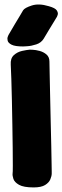

<svg xmlns="http://www.w3.org/2000/svg" viewBox="-20 -819 273 839"><path d="M81 -616Q46 -616 31 -623.5Q16 -631 13.5 -641Q11 -651 14 -658.5Q17 -666 17 -666Q17 -666 25.5 -680.5Q34 -695 45.5 -714.5Q57 -734 67.5 -751Q78 -768 81 -774Q88 -785 119 -795Q150 -805 193 -792Q222 -784 228.5 -773Q235 -762 232 -754Q229 -746 229 -746Q229 -746 219 -729.5Q209 -713 195.5 -691Q182 -669 171 -650Q160 -632 138.5 -625Q117 -618 99 -617Q81 -616 81 -616ZM110 -602Q110 -602 123 -601.5Q136 -601 153 -596.5Q170 -592 183 -581Q196 -570 196 -550Q196 -537 197 -497Q198 -457 199 -402.5Q200 -348 201.5 -290.5Q203 -233 204 -183Q205 -133 205.5 -102Q206 -71 206 -71Q206 -71 206 -60.5Q206 -50 200 -35.5Q194 -21 177 -10.5Q160 0 127 0Q83 0 63 -11.5Q43 -23 38.5 -37.5Q34 -52 35 -60Q36 -64 36 -95Q36 -126 35.5 -173Q35 -220 34 -274Q33 -328 32 -380.5Q31 -433 29.5 -474.5Q28 -516 27 -536Q25 -564 40.5 -578Q56 -592 76.5 -596.5Q97 -601 110 -602Z"/></svg>

Font: Nerko One
Style: Regular
Weight: 400
Designer: Nermin Kahrimanovic
Foundry: Nermin Kahrimanovic
Version: Version 1.101